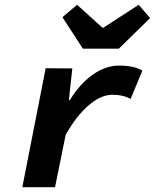

<svg xmlns="http://www.w3.org/2000/svg" viewBox="-20 -782 647 802"><path d="M73.2 0 170.8 -497 282.1 -496.1 267.7 -363.7H271.7Q298 -407.6 331.5 -440.2Q364.9 -472.8 401.9 -490.5Q438.8 -508.1 476.6 -508.1Q509.4 -508.1 535 -502.4Q560.6 -496.6 574.6 -486.7L525.6 -368.8Q509.1 -377.8 490.4 -382Q471.6 -386.2 449.7 -386.2Q400.9 -386.2 349.5 -341.4Q298 -296.6 254.4 -219L209.9 0ZM326.2 -578.6 240.8 -710.1 302 -762 407.8 -666.3H411.8L559.3 -762L607 -706.5L476.2 -578.6Z"/></svg>

Font: SourceCodeVF
Style: Italic
Weight: 200
Italic angle: -11°
Monospace: yes
Designer: Paul D. Hunt, Teo Tuominen
Foundry: Adobe
Version: Version 1.026;hotconv 1.1.0;makeotfexe 2.6.0